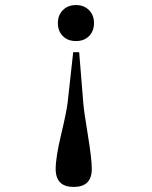

<svg xmlns="http://www.w3.org/2000/svg" viewBox="-20 -508 606 766"><path d="M272 -299.8H295.9L312 -100.1Q314.5 -65.9 330.1 27.8Q346.2 125.5 346.2 166Q346.2 237.8 273.9 237.8Q202.1 237.8 202.1 166Q202.1 119.6 224.1 27.8Q245.6 -62.5 250 -100.1ZM283.2 -487.8Q314.9 -487.8 335 -467.8Q355 -447.8 355 -416Q355 -383.8 335 -363.8Q315.4 -344.2 283.2 -344.2Q250.5 -344.2 231 -363.8Q210.9 -383.8 210.9 -416Q210.9 -447.8 231 -467.8Q251 -487.8 283.2 -487.8Z"/></svg>

Font: New Heterodox Mono
Style: Book
Weight: 400
Designer: Hao Chi Kiang <hello@hckiang.com>, Alexey Kryukov <alexios@thessalonica.org.ru>
Version: Version 0.0.3